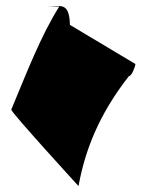

<svg xmlns="http://www.w3.org/2000/svg" viewBox="-20 -642 507 648"><path d="M18 -272C18 -262 245 -14 245 -14C267 -135 314 -256 415 -385C425 -385 437 -419 437 -426L216 -558C214 -638 183 -620 141 -620H180C117 -520 70 -396 18 -272Z"/></svg>

Font: Ampere
Style: UltCnd
Weight: 400
Version: Version 1